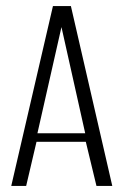

<svg xmlns="http://www.w3.org/2000/svg" viewBox="-20 -611 406 631"><path d="M17 0 154 -591H213L349 0H297L262 -145H100L66 0ZM103 -173H260L182 -522Z"/></svg>

Font: Alumni Sans Thin Light
Style: Regular
Weight: 300
Version: Version 1.018